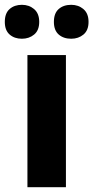

<svg xmlns="http://www.w3.org/2000/svg" viewBox="-48 -778 388 798"><path d="M226 0H66V-549H226ZM-28 -687Q-28 -723 -8 -740.5Q12 -758 43 -758Q73 -758 94 -740Q115 -722 115 -687Q115 -652 94 -634.5Q73 -617 43 -617Q12 -617 -8 -634.5Q-28 -652 -28 -687ZM176 -687Q176 -723 196 -740.5Q216 -758 248 -758Q278 -758 299 -740Q320 -722 320 -687Q320 -652 299 -634.5Q278 -617 248 -617Q216 -617 196 -634.5Q176 -652 176 -687Z"/></svg>

Font: Noto Sans Devanagari UI SemiCondensed ExtraBold
Style: Regular
Weight: 800
Width: 4
Designer: Jelle Bosma - Monotype Design Team
Foundry: Monotype Imaging Inc.
Version: Version 2.004; ttfautohint (v1.8.4.7-5d5b)